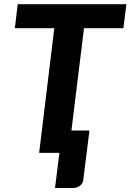

<svg xmlns="http://www.w3.org/2000/svg" viewBox="-20 -746 637 937"><path d="M597 -725.5 582 -608.5H390L328.5 -109H416.5L386.5 131Q384.5 149 370.5 160.2Q356.5 171.5 336 171.5H248.5L270 0H171L245 -608.5H52.5L66.5 -725.5Z"/></svg>

Font: Lato Heavy
Style: Italic
Weight: 800
Italic angle: -7°
Designer: Lukasz Dziedzic
Foundry: tyPoland Lukasz Dziedzic
Version: Version 2.007; 2014-02-27